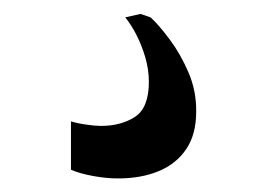

<svg xmlns="http://www.w3.org/2000/svg" viewBox="-20 -26 384 276"><path d="M149.5 230.5Q133 230.5 113.8 227Q94.5 223.5 82 218V148.5Q92 151.5 104.5 153.2Q117 155 125 155Q154 155 174 142Q194 129 194 91.5Q194 74 188.8 56.2Q183.5 38.5 175.8 23.5Q168 8.5 160 -1L182 -6L196.5 -1Q208.5 10 224 30.8Q239.5 51.5 251 78.2Q262.5 105 262 135Q262 167 247.8 188.2Q233.5 209.5 208.2 220Q183 230.5 149.5 230.5Z"/></svg>

Font: Merriweather 96pt Medium
Style: Regular
Weight: 500
Version: Version 2.100